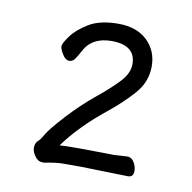

<svg xmlns="http://www.w3.org/2000/svg" viewBox="-53 -761 486 486"><g transform="rotate(10 190.0 -518.5)"><path d="M183 -335H138Q120 -335 90 -329H86Q74 -329 66 -340.5Q58 -352 58 -361Q58 -370 61 -375Q64 -380 67.5 -382.5Q71 -385 79.5 -400Q88 -415 121.5 -451.5Q155 -488 190 -516.5Q225 -545 246 -567.5Q267 -590 267 -613Q267 -662 205 -662Q154 -662 134 -622Q126 -607 121 -600.5Q116 -594 107 -594Q98 -594 90 -607Q82 -620 82 -627Q82 -634 96 -653.5Q110 -673 138.5 -690.5Q167 -708 214.5 -708Q262 -708 289 -682Q316 -656 316 -616Q316 -576 288.5 -545Q261 -514 226 -486Q160 -433 121 -379Q137 -380 156 -380H187L262 -379L295 -381Q306 -381 312.5 -370Q319 -359 319 -348Q319 -332 305 -332Z"/></g></svg>

Font: ToneOZ-Pinyin-WenKai-Light
Style: Light
Weight: 300
Designer: Fontworks Inc.
Foundry: ToneOZ
Version: Version 0.240331